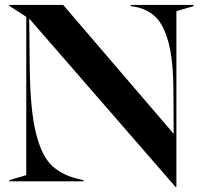

<svg xmlns="http://www.w3.org/2000/svg" viewBox="-20 -732 818 775"><path d="M98 -657 100 -459Q102 -288 125 -195Q148 -102 190.5 -62.5Q233 -23 303 -8L317 -5V0H18V-5L86 -25V-664L18 -708V-712H235L681 -192L680 -361Q680 -486 660.5 -559Q641 -632 607.5 -664Q574 -696 523 -705L508 -707V-712H761V-707L692 -687V23H689Z"/></svg>

Font: Nyght Serif Medium
Style: Regular
Weight: 500
Designer: Maksym Kobuzan
Version: Version 0.410